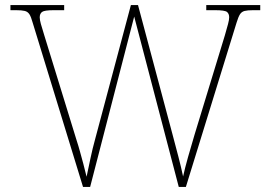

<svg xmlns="http://www.w3.org/2000/svg" viewBox="-20 -734 1061 754"><path d="M108 -646Q102 -668 95.5 -678Q89 -688 77.5 -691Q66 -694 43 -694H21V-714H232V-694H191Q154 -694 145 -687Q136 -680 136 -666Q136 -656 140.5 -640Q145 -624 154 -595L279 -189Q289 -158 295 -135.5Q301 -113 307 -91.5Q313 -70 320 -40Q329 -82 336 -115.5Q343 -149 354 -189L494 -714H522L657 -208Q670 -159 680.5 -119Q691 -79 699 -41Q706 -73 718.5 -117.5Q731 -162 744 -205L863 -595Q871 -623 875.5 -639.5Q880 -656 880 -666Q880 -680 871.5 -687Q863 -694 825 -694H790V-714H1002V-694H974Q952 -694 940.5 -691Q929 -688 922.5 -678Q916 -668 909 -645L710 0H682L507 -669L334 0H306Z"/></svg>

Font: Noto Serif Tamil Thin
Style: Italic
Weight: 100
Italic angle: -12°
Designer: Indian Type Foundry, Tom Grace, and the Monotype Design Team
Foundry: Monotype Imaging Inc.
Version: Version 2.003; ttfautohint (v1.8.4.7-5d5b)